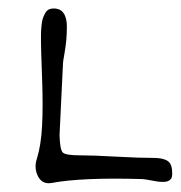

<svg xmlns="http://www.w3.org/2000/svg" viewBox="-20 -491 419 445"><path d="M75 -392Q75 -405 75 -411.5Q75 -418 76 -429.5Q77 -441 79 -447.5Q81 -454 85 -461Q89 -468 95.5 -470Q102 -472 110 -471Q123 -469 129 -458Q135 -447 135 -429.5Q135 -412 133.5 -396.5Q132 -381 129 -364.5Q126 -348 126 -344L118 -178Q119 -144 125.5 -137.5Q132 -131 165 -131Q194 -131 248 -128Q302 -125 336 -125Q358 -125 368.5 -118Q379 -111 379 -91Q380 -80 375 -75Q370 -70 361 -69.5Q352 -69 343.5 -70.5Q335 -72 324 -74Q313 -76 308 -76Q169 -80 100 -67Q78 -63 68 -82.5Q58 -102 66 -125Q75 -154 77.5 -199Q80 -244 77.5 -311Q75 -378 75 -392Z"/></svg>

Font: Long Cang
Style: Regular
Weight: 400
Designer: ZhongQi
Foundry: ZhongQi
Version: Version 2.001